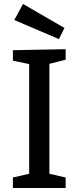

<svg xmlns="http://www.w3.org/2000/svg" viewBox="-20 -948 395 968"><path d="M311 -700V-647L229 -626V-72L311 -53V0H45V-53L127 -72V-625L45 -642V-695ZM305 -807 277 -751 52 -847 96 -928Z"/></svg>

Font: Bitter Pro Medium
Style: Regular
Weight: 500
Designer: Sol Matas, and Bitter project Authors
Foundry: Sol Matas
Version: Version 1.010